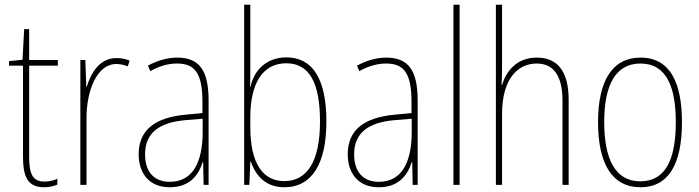

<svg xmlns="http://www.w3.org/2000/svg" viewBox="-20 -780 2948 810"><path d="M167 -14C116 -14 103 -49 103 -119V-503H224V-527H103V-657H82L75 -528L18 -522V-503H77V-120C77 -37 95 10 166 10C190 10 206 5 222 -1V-26C208 -19 188 -14 167 -14Z M471 -535C399 -535 363 -470 346 -414H344L340 -527H319V0H345V-283C345 -394 387 -510 471 -510C490 -510 506 -505 519 -500L527 -524C510 -532 490 -535 471 -535Z M727 -537C686 -537 642 -524 604 -503L614 -480C657 -504 694 -512 727 -512C802 -512 834 -471 834 -351V-303L761 -296C637 -284 565 -234 565 -129C565 -53 606 10 696 10C782 10 818 -43 835 -96H837L839 0H860V-356C860 -486 819 -537 727 -537ZM761 -273 835 -279V-220C834 -98 795 -13 696 -13C630 -13 592 -55 592 -129C592 -219 651 -263 761 -273Z M1036 -494V-760H1010V0H1032L1036 -99H1038C1060 -35 1104 10 1179 10C1298 10 1357 -92 1357 -268C1357 -445 1300 -538 1188 -538C1108 -538 1052 -487 1037 -414H1035C1036 -436 1036 -469 1036 -494ZM1188 -513C1286 -513 1330 -429 1330 -268C1330 -99 1276 -16 1179 -16C1091 -16 1036 -88 1036 -243V-285C1036 -424 1085 -513 1188 -513Z M1609 -537C1568 -537 1524 -524 1486 -503L1496 -480C1539 -504 1576 -512 1609 -512C1684 -512 1716 -471 1716 -351V-303L1643 -296C1519 -284 1447 -234 1447 -129C1447 -53 1488 10 1578 10C1664 10 1700 -43 1717 -96H1719L1721 0H1742V-356C1742 -486 1701 -537 1609 -537ZM1643 -273 1717 -279V-220C1716 -98 1677 -13 1578 -13C1512 -13 1474 -55 1474 -129C1474 -219 1533 -263 1643 -273Z M1919 0V-760H1893V0Z M2098 -493V-760H2072V0H2098V-299C2098 -447 2164 -512 2244 -512C2309 -512 2353 -469 2353 -356V0H2379V-360C2379 -480 2331 -537 2245 -537C2157 -537 2115 -477 2098 -422H2096C2097 -446 2098 -463 2098 -493Z M2857 -264C2857 -428 2809 -537 2682 -537C2564 -537 2503 -440 2503 -265C2503 -88 2563 10 2682 10C2800 10 2857 -87 2857 -264ZM2529 -265C2529 -423 2578 -512 2682 -512C2792 -512 2831 -413 2831 -265C2831 -102 2785 -15 2681 -15C2577 -15 2529 -107 2529 -265Z"/></svg>

Font: Noto Sans Gujarati UI Condensed Thin
Style: Regular
Weight: 100
Width: 3
Designer: Jelle Bosma - Monotype Design Team, Universal Thirst
Foundry: Monotype Imaging Inc.
Version: Version 2.106